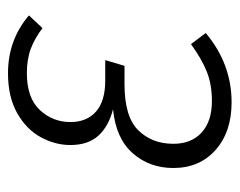

<svg xmlns="http://www.w3.org/2000/svg" viewBox="-78 -496 585 468"><g transform="rotate(-90 214.0 -261.5)"><path d="M39 -131Q39 -189 75 -230Q111 -271 182 -278Q140 -289 117.5 -314Q95 -339 95 -382Q95 -419 114 -454Q133 -489 172.5 -511.5Q212 -534 270 -534Q351 -534 411 -483L380 -450Q355 -469 329.5 -478.5Q304 -488 270 -488Q210 -488 180.5 -456.5Q151 -425 151 -382Q151 -342 176.5 -319.5Q202 -297 252 -297H302L288 -250H243Q164 -250 131 -216.5Q98 -183 98 -131Q98 -87 125.5 -62Q153 -37 202 -37Q243 -37 274 -49.5Q305 -62 341 -88L368 -52Q293 11 199 11Q127 11 83 -28Q39 -67 39 -131Z"/></g></svg>

Font: Fira Sans Condensed Light
Style: Italic
Weight: 300
Width: 3
Italic angle: -8°
Designer: Carrois Corporate & Edenspiekermann AG
Foundry: Carrois Corporate GbR & Edenspiekermann AG
Version: Version 4.203